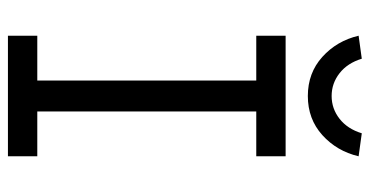

<svg xmlns="http://www.w3.org/2000/svg" viewBox="-244 -688 932 484"><g transform="rotate(90 222.0 -446.0)"><path d="M70 0V-74H183V-626H70V-700H374V-626H261V-74H374V0ZM222 -756Q164 -756 123.5 -792.5Q83 -829 70 -884L128 -892Q139 -856 164.5 -836Q190 -816 222 -816Q254 -816 279.5 -836Q305 -856 316 -892L374 -884Q361 -829 320.5 -792.5Q280 -756 222 -756Z"/></g></svg>

Font: Lexend Light
Style: Regular
Weight: 300
Designer: Bonnie Shaver-Troup, Thomas Jockin
Foundry: Lexend
Version: Version 1.007; ttfautohint (v1.8.3)